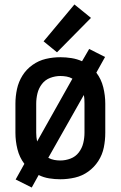

<svg xmlns="http://www.w3.org/2000/svg" viewBox="-20 -794 540 859"><path d="M122 45 153 -11Q175 0 200 4Q225 8 250 8Q283 8 315.5 0.5Q348 -7 375 -26.5Q402 -46 420 -74Q438 -102 444.5 -134.5Q451 -167 451 -200V-330Q451 -367 442 -403.5Q433 -440 411 -469L450 -539L379 -575L347 -520Q325 -530 300 -534Q275 -538 250 -538Q217 -538 185 -530.5Q153 -523 125.5 -503.5Q98 -484 80.5 -456Q63 -428 56 -395.5Q49 -363 49 -330V-200Q49 -163 58 -126.5Q67 -90 89 -61L50 9ZM250 -76Q236 -76 222.5 -78.5Q209 -81 196 -88L355 -369Q357 -359 357.5 -349.5Q358 -340 358 -330V-200Q358 -177 352.5 -154Q347 -131 332.5 -112Q318 -93 295.5 -84.5Q273 -76 250 -76ZM146 -161Q144 -171 143 -180.5Q142 -190 142 -200V-330Q142 -353 147.5 -376Q153 -399 167.5 -418Q182 -437 204.5 -445.5Q227 -454 250 -454Q264 -454 278 -451.5Q292 -449 304 -442ZM235 -560 387 -714 313 -774 175 -609Z"/></svg>

Font: Iosevka SS08 Medium
Style: Regular
Weight: 500
Monospace: yes
Designer: Belleve Invis
Foundry: Belleve Invis
Version: Version 3.4.3; ttfautohint (v1.8.3)